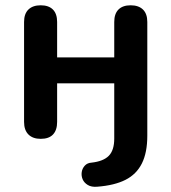

<svg xmlns="http://www.w3.org/2000/svg" viewBox="-20 -517 648 726"><path d="M348 189Q326 191 312 182.5Q298 174 292.5 161Q287 148 289 134Q291 120 300.5 109.5Q310 99 326 98Q371 93 391.5 72Q412 51 412 7V-202H196V-56Q196 -25 180.5 -8.5Q165 8 134 8Q104 8 87.5 -8.5Q71 -25 71 -56V-434Q71 -465 87.5 -481Q104 -497 134 -497Q164 -497 180 -481Q196 -465 196 -434V-300H412V-434Q412 -465 428 -481Q444 -497 474 -497Q504 -497 520.5 -481Q537 -465 537 -434V-4Q537 60 516.5 101Q496 142 454.5 163Q413 184 348 189Z"/></svg>

Font: Nunito ExtraLight
Style: Regular
Weight: 200
Designer: Vernon Adams
Foundry: Vernon Adams
Version: Version 3.602